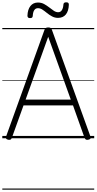

<svg xmlns="http://www.w3.org/2000/svg" viewBox="-20 -1199 837 1665"><path d="M52 13Q37 10 33 3Q29 -4 33 -16L365 -938Q369 -951 376.5 -956Q384 -961 399 -961Q413 -961 420 -956Q427 -951 431 -938L764 -16Q769 -4 764.5 3Q760 10 744 13Q730 15 723.5 10.5Q717 6 711 -10L613 -285H184L85 -10Q80 6 73.5 10.5Q67 15 52 13ZM202 -335H594L398 -880ZM240 -1042Q218 -1042 218 -1063Q220 -1117 244 -1147Q268 -1177 309 -1177Q339 -1177 362.5 -1164Q386 -1151 406.5 -1135Q427 -1119 446 -1106Q465 -1093 485 -1093Q505 -1093 516.5 -1111Q528 -1129 530 -1160Q531 -1179 554 -1179Q567 -1179 572 -1174Q577 -1169 577 -1158Q575 -1103 551 -1073.5Q527 -1044 483 -1044Q455 -1044 431 -1057Q407 -1070 387 -1086.5Q367 -1103 348 -1115.5Q329 -1128 309 -1128Q289 -1128 277.5 -1111.5Q266 -1095 264 -1061Q263 -1051 258 -1046.5Q253 -1042 240 -1042ZM0 436H797V446H0ZM0 -20H797V0H0ZM0 -505H797V-500H0ZM0 -956H797V-946H0Z"/></svg>

Font: Playwrite HU Guides
Style: Regular
Weight: 400
Designer: Veronika Burian, José Scaglione
Foundry: TypeTogether
Version: Version 1.003